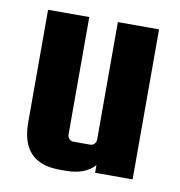

<svg xmlns="http://www.w3.org/2000/svg" viewBox="-63 -547 578 615"><g transform="rotate(10 226.0 -239.0)"><path d="M272 -488H406V0H284V-25Q253 10 190 10H169Q45 10 45 -122V-488H179V-106Q179 -98 184.5 -92Q190 -86 198 -86H253Q261 -86 266.5 -92Q272 -98 272 -106Z"/></g></svg>

Font: Squada One
Style: Regular
Weight: 400
Version: Version 1.001